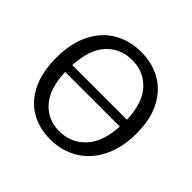

<svg xmlns="http://www.w3.org/2000/svg" viewBox="-173 -894 1090 1090"><g transform="rotate(45 372.0 -349.5)"><path d="M686 -361Q686 -247 644 -163Q602 -79 528.5 -35Q455 9 361 9Q273 9 204.5 -31Q136 -71 97.5 -150Q59 -229 59 -342Q59 -460 100.5 -542.5Q142 -625 214.5 -666.5Q287 -708 378 -708Q466 -708 536 -668.5Q606 -629 646 -551Q686 -473 686 -361ZM153 -378H592Q587 -508 527.5 -573.5Q468 -639 374 -639Q281 -639 220.5 -574.5Q160 -510 153 -378ZM591 -322H152Q157 -191 215.5 -125.5Q274 -60 367 -60Q459 -60 521 -125.5Q583 -191 591 -322Z"/></g></svg>

Font: Bitter Pro
Style: Regular
Weight: 400
Designer: Sol Matas, and Bitter project Authors
Foundry: Sol Matas
Version: Version 1.010